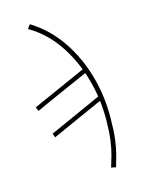

<svg xmlns="http://www.w3.org/2000/svg" viewBox="-163 -767 773 1032"><g transform="rotate(-20 223.5 -250.5)"><path d="M316 190 290 183Q303 152 315 119.5Q327 87 337 43Q347 -1 353 -64Q365 -185 342.5 -301Q320 -417 265.5 -513.5Q211 -610 125 -670L143 -691Q233 -624 289.5 -524Q346 -424 368.5 -305.5Q391 -187 378 -65Q372 2 362 47.5Q352 93 340 126Q328 159 316 190ZM63 -73 57 -96 381 -209 380 -183Q298 -154 224 -129Q150 -104 63 -73ZM28 -237 20 -260 345 -372 344 -346Q263 -318 188.5 -293Q114 -268 28 -237Z"/></g></svg>

Font: Source Sans Variable
Style: Italic
Weight: 200
Italic angle: -11°
Designer: Paul D. Hunt
Foundry: Adobe Systems Incorporated
Version: Version 3.006;hotconv 1.0.111;makeotfexe 2.5.65597